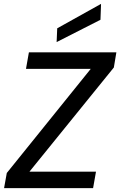

<svg xmlns="http://www.w3.org/2000/svg" viewBox="-20 -970 620 990"><path d="M1 0 15 -78 448 -615H114L129 -700H580L567 -622L132 -85H475L460 0ZM272 -753 275 -824 501 -950 498 -868Z"/></svg>

Font: DM Sans 18pt Medium
Style: Italic
Weight: 500
Italic angle: -10°
Designer: Colophon Foundry, Jonny Pinhorn
Foundry: Colophon Foundry
Version: Version 4.004;gftools[0.9.30]